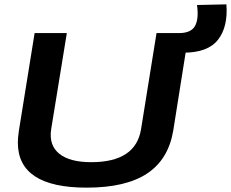

<svg xmlns="http://www.w3.org/2000/svg" viewBox="-20 -852 1061 882"><path d="M378 10Q62 10 62 -197Q62 -208 63 -220.5Q64 -233 67 -253L139 -700H287L215 -258Q204 -185 252 -146Q300 -107 399 -107Q604 -107 628 -259L699 -700H847L776 -253Q754 -120 656 -55Q558 10 378 10ZM787 -610 779 -700H802Q858 -700 876 -733Q894 -766 885 -829L1020 -832Q1028 -729 981.5 -669.5Q935 -610 823 -610Z"/></svg>

Font: Georama Extended SemiBold
Style: Italic
Weight: 600
Width: 7
Italic angle: -9°
Designer: Jean-Baptiste Levee
Foundry: Production Type
Version: Version 1.000